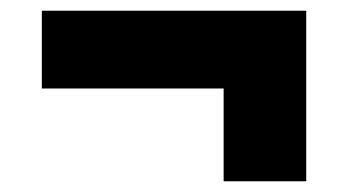

<svg xmlns="http://www.w3.org/2000/svg" viewBox="-20 -443 649 358"><path d="M551 -105H397V-278H58V-423H551Z"/></svg>

Font: CMG Sans ExtraBold
Style: Regular
Weight: 800
Designer: Julieta Ulanovsky
Foundry: Julieta Ulanovsky
Version: Version 7.200